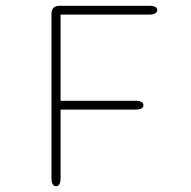

<svg xmlns="http://www.w3.org/2000/svg" viewBox="-20 -639 659 664"><path d="M524 -604Q524 -597 516.8 -592.8Q509.5 -588.5 495 -588.5H189.5V-290.5H447.5Q476 -290.5 476 -275Q476 -260 447.5 -260H189.5V-24Q189.5 5 174 5Q158 5 158 -24V-590.5Q158 -619 186.5 -619H495Q509.5 -619 516.8 -615.2Q524 -611.5 524 -604Z"/></svg>

Font: Sono Monospace ExtraLight
Style: Regular
Weight: 250
Version: Version 2.112